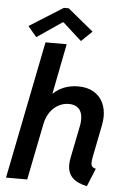

<svg xmlns="http://www.w3.org/2000/svg" viewBox="-62 -992 688 1045"><g transform="rotate(5 281.5 -470.0)"><path d="M347.2 -99.6Q347.2 -117.7 351.6 -138.7L386.7 -314Q390.6 -332 390.6 -351.6Q390.6 -389.6 371.3 -409.4Q352.1 -429.2 317.4 -429.2Q286.6 -429.2 259.8 -414.6Q232.9 -399.9 214.4 -373Q195.8 -346.2 188.5 -310.5L126.5 0H10.7L160.6 -752H276.4L222.7 -478H224.6Q250.5 -502.9 284.9 -515.9Q319.3 -528.8 358.9 -528.8Q409.2 -528.8 443.4 -508.8Q477.5 -488.8 494.4 -454.8Q511.2 -420.9 511.2 -377.9Q511.2 -357.9 506.3 -331.1L471.2 -153.8Q467.3 -132.8 467.3 -121.6Q467.3 -107.4 473.1 -100.6Q479 -93.8 493.2 -90.3L453.1 8.3Q399.9 -2.9 373.5 -29.1Q347.2 -55.2 347.2 -99.6ZM60.5 -832.5 244.1 -947.8H270L410.6 -832.5L352.1 -775.9L249.5 -868.7H244.1L107.9 -775.9Z"/></g></svg>

Font: Reddit Sans Vanilla SemiBold
Style: Italic
Weight: 600
Italic angle: -11.25°
Designer: Stephen Hutchings
Version: Version 1.013